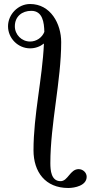

<svg xmlns="http://www.w3.org/2000/svg" viewBox="-20 -704 472 957"><path d="M412 177C412 156 393 139 372 139C329 139 319 199 282 199C235 199 231 145 231 109C231 -85 285 -303 285 -494C285 -586 232 -684 130 -684C70 -684 20 -632 20 -573C20 -513 70 -463 130 -463C156 -463 180 -472 199 -487C191 -310 147 -132 147 45C147 153 206 233 320 233C353 233 412 221 412 177ZM201 -545C190 -517 162 -497 130 -497C88 -497 54 -531 54 -573C54 -622 90 -650 136 -650C193 -650 200 -591 201 -545Z"/></svg>

Font: XITS Math
Style: Regular
Weight: 400
Designer: MicroPress Inc., with final additions and corrections provided by Coen Hoffman, Elsevier (retired)
Version: Version 1.108